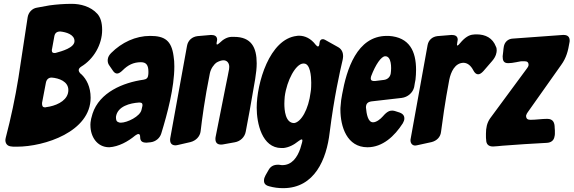

<svg xmlns="http://www.w3.org/2000/svg" viewBox="-20 -760 2987 1000"><path d="M41 3C46 4 50 4 55 4H68C212 4 452 -74 452 -251C452 -308 430 -348 405 -372L400 -376C393 -383 390 -389 390 -395C390 -401 394 -407 403 -413C468 -452 512 -528 512 -604C512 -641 504 -669 487 -688C452 -727 398 -740 354 -740C314 -740 275 -737 238 -732L172 -720C147 -716 128 -695 124 -670L76 -355C59 -250 37 -146 10 -43C9 -38 8 -34 8 -30C8 -15 16 2 41 3ZM263 -571C266 -588 276 -596 294 -596C323 -593 368 -581 368 -546C368 -511 301 -493 272 -485C270 -484 267 -484 263 -484C254 -484 250 -488 250 -497C250 -500 250 -503 251 -505ZM219 -329C222 -345 232 -356 249 -356C287 -353 336 -336 336 -291C336 -242 286 -215 239 -205L221 -202C219 -201 217 -201 214 -201C199 -201 199 -213 199 -224Z M559 -484C540 -465 541 -449 541 -444C541 -435 544 -426 550 -418L570 -389C576 -381 583 -377 590 -377C598 -377 608 -383 619 -394C646 -421 675 -436 714 -436C743 -436 753 -419 753 -386C753 -381 753 -375 752 -369C751 -355 743 -347 728 -345C621 -330 498 -279 462 -168C449 -128 451 -108 451 -107C451 -49 485 7 549 7C598 4 647 -23 684 -54C691 -59 697 -62 701 -62C707 -62 710 -57 710 -46C710 -23 723 -17 743 -17L764 -19C791 -22 813 -41 820 -65C852 -169 888 -304 888 -414C888 -433 887 -451 884 -468C873 -549 838 -573 762 -573C686 -573 614 -539 559 -484ZM717 -188C710 -154 643 -121 609 -121C604 -121 599 -122 596 -124C584 -128 584 -141 584 -152C592 -207 658 -223 704 -226C714 -226 722 -225 722 -213C722 -210 722 -208 721 -205Z M1123 -536C1117 -531 1113 -528 1110 -528C1109 -528 1108 -530 1108 -533C1108 -535 1108 -538 1109 -541C1110 -546 1111 -550 1111 -553C1111 -573 1096 -578 1079 -578L1010 -572C981 -569 959 -550 954 -521L867 -42C866 -38 866 -34 866 -31C866 -12 877 -3 894 -3C898 -3 902 -4 907 -5L972 -20C1000 -27 1022 -49 1025 -77C1032 -137 1046 -245 1073 -378C1078 -402 1093 -424 1109 -435C1122 -442 1134 -446 1144 -446C1163 -446 1174 -431 1174 -412C1174 -405 1173 -395 1170 -384L1167 -368C1164 -351 1160 -332 1155 -309C1138 -222 1115 -109 1103 -47C1102 -43 1102 -39 1102 -36C1102 -17 1112 -7 1131 -7C1134 -7 1138 -7 1142 -8L1203 -19C1232 -24 1255 -46 1260 -75C1271 -131 1289 -229 1309 -348C1314 -379 1317 -406 1317 -430C1317 -513 1289 -568 1199 -568H1185C1165 -567 1144 -557 1123 -536Z M1765 -450C1766 -456 1767 -462 1767 -468C1767 -481 1763 -502 1742 -514L1674 -552C1669 -555 1665 -556 1661 -556C1651 -556 1645 -549 1644 -535C1643 -524 1641 -518 1636 -518C1633 -518 1629 -521 1624 -527C1599 -560 1568 -574 1537 -574C1534 -574 1530 -574 1526 -573C1383 -557 1317 -326 1317 -199C1317 -119 1344 11 1446 11H1456C1483 8 1509 -4 1536 -26C1543 -31 1548 -34 1551 -34C1554 -34 1555 -32 1555 -28C1555 -25 1554 -22 1553 -17L1544 14C1529 58 1501 100 1451 100C1448 100 1444 100 1440 99C1435 98 1431 98 1427 98C1405 98 1389 107 1379 125L1363 153C1358 162 1355 171 1355 179C1355 186 1354 203 1381 210C1406 217 1430 220 1455 220C1619 220 1681 69 1697 -70C1720 -253 1750 -386 1765 -450ZM1512 -119C1466 -119 1461 -187 1461 -220C1461 -231 1462 -244 1463 -257C1474 -342 1520 -426 1558 -429H1563C1596 -429 1601 -362 1601 -330C1601 -321 1601 -296 1598 -281C1587 -189 1548 -124 1512 -119Z M2078 -118C2083 -127 2086 -135 2086 -142C2086 -149 2086 -165 2061 -174L2036 -182C2031 -183 2027 -184 2023 -184C2011 -184 1997 -181 1974 -154C1961 -139 1940 -123 1923 -123C1896 -123 1889 -167 1886 -200C1886 -220 1895 -229 1915 -232L2072 -250C2104 -254 2130 -277 2137 -306C2140 -321 2141 -333 2144 -345C2146 -362 2147 -379 2147 -396C2147 -493 2113 -566 2005 -573H1995C1838 -573 1785 -396 1762 -269C1758 -249 1755 -228 1754 -208C1753 -201 1753 -195 1753 -189C1753 -100 1787 7 1894 7C1973 7 2035 -51 2078 -118ZM2015 -377C2012 -360 2000 -347 1981 -344L1933 -338C1922 -338 1911 -338 1911 -352C1911 -355 1912 -359 1913 -363C1936 -424 1966 -467 1986 -467H1987C2018 -467 2020 -411 2015 -377Z M2543 -442C2564 -466 2567 -487 2567 -498C2567 -505 2566 -512 2563 -517C2546 -562 2509 -581 2462 -581C2457 -581 2451 -581 2446 -580C2424 -579 2401 -565 2377 -536C2370 -527 2365 -523 2362 -523C2362 -523 2360 -522 2360 -527C2360 -530 2361 -535 2362 -541C2363 -546 2364 -550 2364 -553C2364 -573 2349 -578 2332 -578L2259 -572C2232 -569 2212 -552 2207 -525L2119 -38C2118 -35 2118 -32 2118 -29C2118 -12 2129 -2 2142 -2C2146 -2 2150 -3 2155 -4L2228 -20C2255 -27 2274 -46 2277 -73C2284 -126 2297 -224 2320 -345C2328 -384 2349 -433 2395 -433C2415 -432 2432 -419 2445 -394C2452 -380 2461 -373 2470 -373C2479 -373 2488 -379 2498 -390Z M2512 -33C2512 -9 2524 3 2548 3C2563 3 2580 0 2596 -1C2673 -7 2751 -12 2828 -16C2849 -17 2865 -28 2868 -49C2869 -53 2870 -57 2870 -62V-81L2869 -94C2869 -121 2861 -141 2830 -141C2802 -141 2772 -136 2743 -136C2727 -136 2720 -142 2720 -158C2722 -165 2725 -171 2729 -176L2903 -422C2930 -459 2939 -496 2946 -539C2947 -542 2947 -546 2947 -549C2947 -564 2940 -578 2916 -578H2912L2651 -559C2626 -558 2608 -541 2604 -517C2601 -501 2601 -484 2598 -467C2598 -446 2602 -431 2627 -431C2639 -431 2653 -433 2668 -436C2671 -436 2672 -437 2673 -437L2684 -439C2689 -440 2693 -441 2698 -441H2711C2726 -441 2733 -436 2733 -421C2732 -414 2728 -408 2724 -403L2533 -144C2516 -120 2511 -93 2511 -64V-49C2511 -44 2511 -38 2512 -33Z"/></svg>

Font: Bangerz
Style: Bold
Weight: 700
Designer: vernon adams
Foundry: Vernon Adams
Version: Version 2.10;December 28, 2023;FontCreator 13.0.0.2683 64-bi